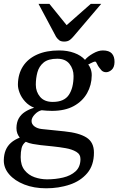

<svg xmlns="http://www.w3.org/2000/svg" viewBox="-23 -762 626 1016"><path d="M221.2 234.4Q156.7 234.4 105.7 214.4Q54.7 194.3 25.6 160.6Q-3.4 127 -2.9 85.9Q-2.4 55.7 7.1 32.7Q16.6 9.8 35.2 -6.6Q53.7 -22.9 81.5 -33.7Q73.7 -43.5 68.8 -55.9Q64 -68.4 64 -84.5Q64.5 -114.7 76.2 -135.5Q87.9 -156.2 108.9 -169.9Q129.9 -183.6 157.7 -191.9Q129.4 -203.1 109.9 -224.6Q90.3 -246.1 80.8 -270.8Q71.3 -295.4 71.8 -315.9Q72.8 -371.6 98.9 -411.6Q125 -451.7 173.6 -473.4Q222.2 -495.1 290 -495.1Q334.5 -495.1 370.1 -481.9Q405.8 -468.8 426.8 -445.3Q440.4 -462.4 468.8 -478.8Q497.1 -495.1 521 -495.1Q554.2 -495.1 568.8 -479Q583.5 -462.9 583 -433.6Q582.5 -405.8 568.1 -392.8Q553.7 -379.9 538.1 -379.9Q530.3 -379.9 522.9 -383.3Q515.6 -386.7 511.2 -393.1Q502 -403.8 496.3 -412.8Q490.7 -421.9 485.8 -432.6Q482.9 -439.5 468 -432.6Q453.1 -425.8 443.4 -419.9Q449.7 -415.5 456.3 -398.4Q462.9 -381.3 462.4 -362.8Q461.9 -311.5 437.7 -268.8Q413.6 -226.1 367.2 -200.7Q320.8 -175.3 252 -175.3Q239.7 -175.3 223.4 -176.3Q207 -177.2 197.3 -178.7Q177.7 -174.3 161.1 -156.7Q144.5 -139.2 144 -122.6Q143.6 -105 159.2 -93.3Q174.8 -81.5 198.7 -79.1L317.9 -66.9Q395.5 -59.1 434.8 -34.2Q474.1 -9.3 474.1 45.4Q474.1 112.8 438.5 154.5Q402.8 196.3 345.2 215.3Q287.6 234.4 221.2 234.4ZM256.3 -222.7Q316.4 -222.7 341.3 -259.8Q366.2 -296.9 366.2 -359.9Q366.2 -396.5 344.7 -423.8Q323.2 -451.2 279.8 -451.2Q232.4 -451.2 208 -431.2Q183.6 -411.1 175 -379.6Q166.5 -348.1 166.5 -313.5Q166.5 -276.4 189.2 -249.5Q211.9 -222.7 256.3 -222.7ZM226.1 187Q271 187 311 177.5Q351.1 168 376.7 144.8Q402.3 121.6 402.8 80.6Q403.3 54.7 380.6 41.3Q357.9 27.8 324.2 22Q290.5 16.1 256.8 12.7L191.4 5.9Q171.4 3.4 150.9 -0.2Q130.4 -3.9 113.3 -11.7Q96.2 1.5 91.3 21.5Q86.4 41.5 86.4 69.3Q86.4 112.8 107.2 138.7Q127.9 164.6 159.9 175.8Q191.9 187 226.1 187ZM316.9 -542Q299.3 -542 290 -549.3Q280.8 -556.6 273.9 -566.9L180.7 -741.7H238.3L329.6 -628.9L457.5 -741.7H512.7L367.7 -571.3Q357.9 -559.1 346.4 -550.5Q335 -542 316.9 -542Z"/></svg>

Font: Gelasio
Style: Italic
Weight: 400
Italic angle: -8.5°
Designer: Eben Sorkin
Foundry: Eben Sorkin
Version: Version 1.008